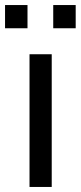

<svg xmlns="http://www.w3.org/2000/svg" viewBox="-48 -741 320 761"><path d="M-28 -629V-721H61V-629ZM163 -629V-721H252V-629ZM69 0V-526H157V0Z"/></svg>

Font: Archivo
Style: Regular
Weight: 400
Designer: Hector Gatti
Foundry: Omnibus-Type
Version: Version 2.001